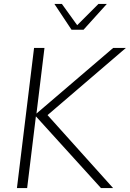

<svg xmlns="http://www.w3.org/2000/svg" viewBox="-20 -954 659 974"><path d="M342.8 -803.2 255.9 -934.1H293.9L371.6 -826.2L479.5 -934.1H522L403.8 -803.2ZM65.9 0 152.8 -710.9H205.6L165 -377.9L554.2 -710.9H618.7L221.2 -370.1L553.7 0H492.2L162.1 -363.8L117.7 0Z"/></svg>

Font: Muli
Style: ExtraLightItalic
Weight: 200
Italic angle: -7°
Designer: Vernon Adams
Foundry: newtypography
Version: Version 2.0; ttfautohint (v1.00rc1.2-2d82) -l 8 -r 50 -G 200